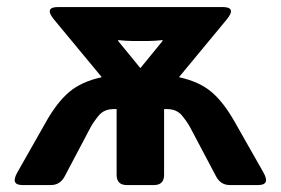

<svg xmlns="http://www.w3.org/2000/svg" viewBox="-20 -533 809 553"><path d="M44.9 0Q9.3 0 29.8 -36.1L112.3 -181.6Q144.5 -238.8 179.7 -268.3Q214.8 -297.9 272.5 -310.5V-311.5L135.7 -476.6Q106 -512.7 147.5 -512.7H621.1Q662.6 -512.7 632.8 -476.6L496.1 -311.5V-310.5Q553.7 -297.9 588.9 -268.3Q624 -238.8 656.2 -181.6L738.8 -36.1Q759.3 0 723.6 0H642.1Q615.2 0 602.1 -25.4L528.3 -165Q519.5 -181.6 504.2 -200.2Q488.8 -218.8 460.9 -218.8H452.6V-29.3Q452.6 0 423.3 0H345.2Q315.9 0 315.9 -29.3V-218.8H307.6Q279.8 -218.8 264.4 -200.2Q249 -181.6 240.2 -165L166.5 -25.4Q153.3 0 126.5 0ZM320.3 -415 383.8 -337.4H384.8L448.2 -415V-417.5Q423.8 -415 409.2 -415H359.4Q344.7 -415 320.3 -417.5Z"/></svg>

Font: Istok
Style: Bold
Weight: 700
Designer: Andrey V. Panov
Foundry: Andrey V. Panov
Version: Version 1.0.1